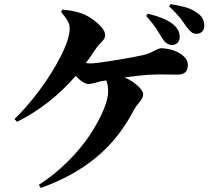

<svg xmlns="http://www.w3.org/2000/svg" viewBox="-20 -860 1040 939"><path d="M807.1 -829.1 814 -839.8Q832.5 -836.9 846.9 -834Q861.3 -831.1 882.3 -825.7Q903.3 -820.3 918.7 -812.5Q934.1 -804.7 948.7 -793.9Q963.4 -783.2 971.2 -767.8Q979 -752.4 979 -733.9Q979 -716.3 968.8 -705.6Q958.5 -694.8 940.9 -694.8Q926.3 -694.8 915.5 -703.4Q904.8 -711.9 889.2 -732.9Q887.7 -735.4 877.7 -749.5Q867.7 -763.7 861.6 -771.5Q855.5 -779.3 840.6 -795.4Q825.7 -811.5 807.1 -829.1ZM278.8 -801.8 285.2 -813Q357.4 -807.1 402.8 -784.2Q437.5 -765.6 465.8 -738.5Q494.1 -711.4 494.1 -688Q494.1 -676.8 488 -668Q481.9 -659.2 469.5 -646.7Q457 -634.3 449.2 -622.1Q420.4 -579.1 399.9 -551.8Q415.5 -549.8 420.9 -549.8Q449.2 -549.8 539.6 -564.7Q629.9 -579.6 676.8 -589.8Q703.1 -595.2 730.2 -609.6Q757.3 -624 766.1 -624Q794.4 -624 824.2 -615Q854 -606 876.5 -586.4Q898.9 -566.9 898.9 -542Q898.9 -495.1 849.1 -495.1Q839.4 -495.1 807.1 -495.6Q774.9 -496.1 750 -495.8Q725.1 -495.6 702.1 -494.1Q680.2 -492.7 589.8 -481.9Q629.9 -462.4 655 -439.2Q680.2 -416 680.2 -397.9Q680.2 -382.3 661.1 -359.1Q642.1 -335.9 639.2 -330.1Q565.9 -186.5 453.1 -92.3Q340.3 2 179.2 59.1L169.9 43.9Q244.1 -3.4 310.1 -68.8Q376 -134.3 418 -197.5Q460 -260.7 484.4 -317.9Q508.8 -375 508.8 -413.1Q508.8 -450.2 499 -466.8L476.1 -462.9Q466.8 -460.9 445.6 -455.1Q424.3 -449.2 414.1 -449.2Q387.7 -449.2 350.1 -488.8Q225.6 -344.7 63 -264.2L50.8 -277.8Q110.8 -335.4 172.4 -417.7Q233.9 -500 277.3 -585.2Q320.8 -670.4 320.8 -721.2Q320.8 -738.8 312 -755.4Q303.2 -772 278.8 -801.8ZM694.8 -782.2 703.1 -793Q858.9 -755.9 858.9 -680.2Q858.9 -662.1 848.6 -651.1Q838.4 -640.1 819.8 -640.1Q794.4 -640.1 773.9 -671.9Q772 -675.3 761 -693.4Q750 -711.4 743.9 -720.5Q737.8 -729.5 724.1 -747.3Q710.4 -765.1 694.8 -782.2Z"/></svg>

Font: Noto Serif JP Black
Style: Regular
Weight: 900
Designer: Ryoko NISHIZUKA  (kana & ideographs); Frank Grießhammer (Latin, Greek & Cyrillic); Wenlong ZHANG  (bopomofo); Sandoll Co
Foundry: Adobe Systems Incorporated
Version: Version 1.001;PS 1.001;hotconv 16.6.54;makeotf.lib2.5.65590